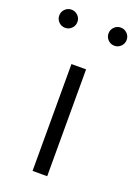

<svg xmlns="http://www.w3.org/2000/svg" viewBox="-155 -731 558 786"><g transform="rotate(20 124.0 -337.5)"><path d="M91.8 0V-465.5H155.5V0ZM230.9 -595.9Q214.5 -595.9 203 -607.5Q191.4 -619.1 191.4 -635.5Q191.4 -651.8 203 -663.4Q214.5 -675 230.9 -675Q247.3 -675 258.9 -663.4Q270.5 -651.8 270.5 -635.5Q270.5 -619.1 258.9 -607.5Q247.3 -595.9 230.9 -595.9ZM16.4 -595.9Q0 -595.9 -11.6 -607.5Q-23.2 -619.1 -23.2 -635.5Q-23.2 -651.8 -11.6 -663.4Q0 -675 16.4 -675Q32.7 -675 44.3 -663.4Q55.9 -651.8 55.9 -635.5Q55.9 -619.1 44.3 -607.5Q32.7 -595.9 16.4 -595.9Z"/></g></svg>

Font: Spartan
Style: Regular
Weight: 400
Designer: Matt Bailey, Mirko Velimirovic
Foundry: Matt Bailey
Version: Version 1.005